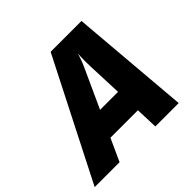

<svg xmlns="http://www.w3.org/2000/svg" viewBox="-232 -898 1081 1081"><g transform="rotate(-45 308.5 -357.0)"><path d="M418.9 -133.8H200.2L139.2 0H-59.1L304.2 -713.9H549.8L609.9 0H423.8ZM270 -286.1H413.1L404.8 -493.2L403.8 -535.2Q403.8 -571.8 405.8 -599.1Q394 -557.1 376 -518.1Z"/></g></svg>

Font: Open Sans Extrabold
Style: Italic
Weight: 800
Italic angle: -12°
Foundry: Ascender Corporation
Version: Version 1.10